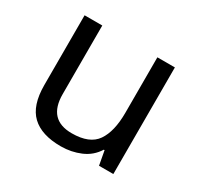

<svg xmlns="http://www.w3.org/2000/svg" viewBox="-122 -681 863 836"><g transform="rotate(30 309.0 -263.0)"><path d="M533 -536V0H461L448 -71H444Q418 -29 372 -9.5Q326 10 274 10Q177 10 128 -36.5Q79 -83 79 -185V-536H168V-191Q168 -63 287 -63Q376 -63 410.5 -113Q445 -163 445 -257V-536Z"/></g></svg>

Font: Noto Sans Thai Looped
Style: Regular
Weight: 400
Designer: Sasikarn Vongin, Ben Mitchell
Foundry: The Fontpad Ltd
Version: Version 1.001; ttfautohint (v1.8.4.7-5d5b)